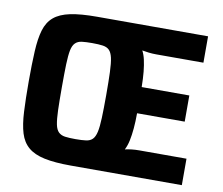

<svg xmlns="http://www.w3.org/2000/svg" viewBox="-76 -781 1015 874"><g transform="rotate(10 431.0 -344.0)"><path d="M303.8 0Q229.4 0 181.6 -10.2Q133.9 -20.3 106.5 -43.7Q79 -67 67 -106.3Q55 -145.5 52 -204.3Q48.9 -263.2 48.9 -344Q48.9 -425.3 52 -483.8Q55 -542.4 66.7 -582.1Q78.5 -621.8 105.9 -645Q133.3 -668.1 181.1 -678.1Q228.8 -688 303.8 -688H817.3V-566.1H599.2Q581.4 -566.1 564.2 -568.1Q547 -570.1 533.6 -572.7Q542.7 -555.7 547.9 -532.4Q553.2 -509.1 556.3 -478.4Q559.3 -447.7 559.8 -408H780V-287H559.8Q559.8 -248.1 556.9 -216.4Q554.1 -184.8 548.8 -159.7Q543.5 -134.7 533.6 -115.3Q547.5 -118.5 563.8 -120.4Q580.1 -122.3 599.2 -122.3H817.3V0ZM303.8 -122.3Q333.8 -122.3 352.8 -124.9Q371.7 -127.5 382.5 -138.5Q393.3 -149.4 398.7 -173.1Q404 -196.8 405.5 -238.3Q407.1 -279.8 407.1 -344Q407.1 -408.8 405.5 -450.3Q404 -491.8 398.7 -515.5Q393.3 -539.1 382.5 -549.8Q371.7 -560.5 352.8 -563.3Q333.8 -566.1 303.4 -566.1Q274.4 -566.1 255.7 -563.8Q237 -561.5 225.6 -550.3Q214.2 -539.1 209.4 -515.5Q204.7 -491.8 203.3 -450.3Q202 -408.8 202 -344Q202 -279.8 203.3 -238.3Q204.7 -196.8 209.4 -173.1Q214.2 -149.4 225.6 -138.5Q237 -127.5 255.7 -124.9Q274.4 -122.3 303.8 -122.3Z"/></g></svg>

Font: Saira Thin SemiCondensed
Style: Regular
Weight: 100
Width: 4
Version: Version 1.101